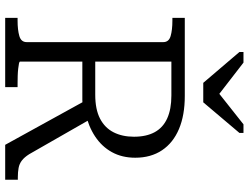

<svg xmlns="http://www.w3.org/2000/svg" viewBox="-132 -850 982 759"><g transform="rotate(90 359.5 -471.0)"><path d="M308 -783H385L506 -926V-942H472L323 -824L378 -826L228 -942H186V-926ZM375 -323 553 0H691V-50H680Q661 -50 644.5 -53Q628 -56 615 -66Q602 -76 590 -95L447 -345ZM224 -59V-657H358Q412 -657 448.5 -640.5Q485 -624 503 -591Q521 -558 521 -509Q521 -463 503.5 -428.5Q486 -394 449.5 -375Q413 -356 355 -356H209L210 -305H376Q385 -305 393 -306.5Q401 -308 409 -311Q417 -314 426 -317Q480 -329 520 -355.5Q560 -382 582 -422Q604 -462 604 -514Q604 -576 574.5 -620Q545 -664 490.5 -687Q436 -710 360 -710H51V-661H62Q99 -661 123 -654Q147 -647 147 -625V-85Q147 -63 123 -56Q99 -49 62 -49H51V0H325V-49H310Q295 -49 279.5 -49.5Q264 -50 251.5 -51.5Q239 -53 231.5 -54.5Q224 -56 224 -59Z"/></g></svg>

Font: Roboto Serif Light
Style: Regular
Weight: 300
Designer: Greg Gazdowicz
Foundry: Commercial Type
Version: Version 1.008